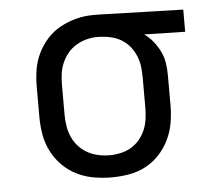

<svg xmlns="http://www.w3.org/2000/svg" viewBox="-44 -575 688 630"><g transform="rotate(-5 300.0 -260.0)"><path d="M299 8Q270 8 241 3Q212 -2 185.5 -15Q159 -28 138 -49Q117 -70 103.5 -96.5Q90 -123 85 -152Q80 -181 80 -210V-310Q80 -338 84.5 -366Q89 -394 101.5 -419.5Q114 -445 133 -466Q152 -487 177 -500.5Q202 -514 229 -521Q256 -528 285 -528H300L581 -520V-447L446 -450Q462 -439 475 -423Q488 -407 497 -388.5Q506 -370 509 -350Q512 -330 512 -310V-210Q512 -181 507 -152.5Q502 -124 489.5 -98Q477 -72 457 -50.5Q437 -29 411.5 -15.5Q386 -2 357 3Q328 8 299 8ZM299 -65Q317 -65 335.5 -69Q354 -73 370 -82.5Q386 -92 398 -106.5Q410 -121 417 -138Q424 -155 426.5 -173.5Q429 -192 429 -210V-310Q429 -327 427 -344.5Q425 -362 418.5 -378.5Q412 -395 401.5 -409Q391 -423 376.5 -433Q362 -443 345 -448Q328 -453 311 -454L300 -455H291Q273 -455 255 -450Q237 -445 221.5 -435.5Q206 -426 194.5 -412Q183 -398 175.5 -381Q168 -364 165.5 -346Q163 -328 163 -310V-210Q163 -191 166 -172.5Q169 -154 176.5 -137Q184 -120 197 -105.5Q210 -91 226.5 -82Q243 -73 261.5 -69Q280 -65 299 -65Z"/></g></svg>

Font: Nova Nerd Font
Style: Regular
Weight: 400
Designer: Belleve Invis
Foundry: Belleve Invis
Version: Version 24.1.4; ttfautohint (v1.8.4);Nerd Fonts 3.1.1